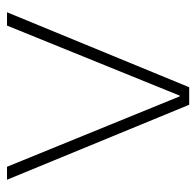

<svg xmlns="http://www.w3.org/2000/svg" viewBox="-26 -534 560 548"><g transform="rotate(-90 254.0 -260.0)"><path d="M229 0 15 -520H52L253 -27H255L455 -520H493L279 0Z"/></g></svg>

Font: M PLUS 2 Thin ExtraLight
Style: Regular
Weight: 250
Version: Version 1.001